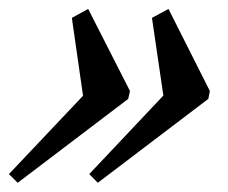

<svg xmlns="http://www.w3.org/2000/svg" viewBox="-84 -416 497 419"><path d="M129.4 -17.1 110.8 -36.1 272.5 -207.5 247.6 -377 283.7 -396.5 374 -217.3 370.6 -200.2ZM-45.4 -17.1 -64.5 -36.1 97.2 -207 72.8 -377 108.4 -396.5 199.7 -217.3 195.8 -200.2Z"/></svg>

Font: Elstob 10pt SemiBold
Style: Italic
Weight: 600
Italic angle: -20°
Designer: Peter S. Baker
Version: Version 1.015